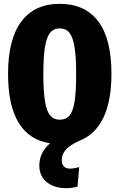

<svg xmlns="http://www.w3.org/2000/svg" viewBox="-20 -733 623 1001"><path d="M396 0Q342 24 322 48.5Q302 73 302 100Q302 123 313 134.5Q324 146 344 146Q366 146 393 138L384 240Q354 248 324 248Q263 248 224 216.5Q185 185 185 130Q185 63 241 14Q133 -2 77.5 -92.5Q22 -183 22 -348Q22 -528 91 -620.5Q160 -713 291 -713Q423 -713 492 -622Q561 -531 561 -348Q561 -207 519 -119.5Q477 -32 396 0ZM206 -348Q206 -257 214.5 -205Q223 -153 241.5 -131Q260 -109 291 -109Q324 -109 342.5 -131Q361 -153 369 -204.5Q377 -256 377 -348Q377 -437 368.5 -488.5Q360 -540 341.5 -562.5Q323 -585 291 -585Q260 -585 241.5 -562.5Q223 -540 214.5 -488.5Q206 -437 206 -348Z"/></svg>

Font: Fira Sans Compressed ExtraBold
Style: Regular
Weight: 800
Width: 1
Designer: bBox Type GmbH & Carrois Corporate GbR & Edenspiekermann AG
Foundry: bBox Type GmbH & Carrois Corporate GbR & Edenspiekermann AG
Version: Version 4.301